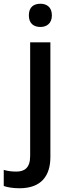

<svg xmlns="http://www.w3.org/2000/svg" viewBox="-78 -765 372 1025"><path d="M76 -683C76 -639 103 -621 138 -621C170 -621 199 -639 199 -683C199 -728 170 -745 138 -745C103 -745 76 -728 76 -683ZM26 240C143 240 191 173 191 73V-539H83V68C83 133 51 151 9 151C-17 151 -37 148 -58 142V228C-38 235 -8 240 26 240Z"/></svg>

Font: Noto Sans Balinese Medium
Style: Regular
Weight: 500
Designer: Aditya Bayu, David Williams
Foundry: David Williams
Version: Version 2.005